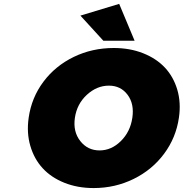

<svg xmlns="http://www.w3.org/2000/svg" viewBox="-20 -954 941 984"><path d="M127 -351.1Q141.6 -453.6 202.6 -535.2Q263.7 -616.7 358.2 -662.4Q452.6 -708 563 -708Q645.5 -708 713.4 -681.2Q781.2 -654.3 825.2 -607.4Q869.1 -560.5 888.7 -494.1Q908.2 -427.7 897 -351.1Q882.3 -248.5 821 -166Q759.8 -83.5 664.8 -36.9Q569.8 9.8 460 9.8Q377.4 9.8 309.8 -17.3Q242.2 -44.4 198.5 -92Q154.8 -139.6 135.3 -206.8Q115.7 -273.9 127 -351.1ZM490.2 -183.1Q550.8 -183.1 599.1 -230.7Q647.5 -278.3 658.2 -350.1Q668.9 -421.4 633.8 -468.3Q598.6 -515.1 538.1 -515.1Q476.1 -515.1 425 -468Q374 -420.9 363.8 -350.1Q353.5 -279.3 391.4 -231.2Q429.2 -183.1 490.2 -183.1ZM392.1 -874 590.8 -934.1 669.9 -745.1H509.8Z"/></svg>

Font: Trueno Black
Style: Italic
Weight: 900
Designer: Julieta Ulanovsky
Foundry: Julieta Ulanovsky
Version: Version 3.001b | FøM Fix